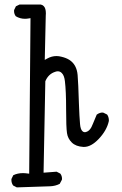

<svg xmlns="http://www.w3.org/2000/svg" viewBox="-20 -708 540 848"><path d="M253.9 82Q253.9 67.9 246.1 58.6L230 50.3L172.4 54.7L180.2 -349.1Q193.8 -381.8 224.6 -391.1Q230 -393.1 234.9 -393.1Q245.6 -393.1 252.9 -385.3Q263.7 -375 266.6 -350.1Q272 -306.2 272 -225.6Q272 -146 275.9 -120.1Q279.3 -96.2 297.1 -78.6Q314.9 -61 348.1 -59.1Q349.6 -59.1 351.1 -59.1Q382.3 -59.1 415.5 -93.8Q451.2 -131.3 460.4 -171.9Q460.9 -174.8 460.9 -176.3Q460.9 -177.7 460.7 -179.9Q460.4 -182.1 460 -185.3Q459.5 -188.5 458.5 -191.4Q456.5 -197.3 453.1 -202.1L436.5 -210.4Q434.6 -210.9 430.7 -210.9Q426.8 -210.9 420.2 -208.7Q413.6 -206.5 407.2 -201.7Q396 -175.3 390.9 -162.6Q385.7 -149.9 383.8 -146.5Q374.5 -128.9 359.9 -125Q357.4 -124 355 -124Q348.6 -124 343.8 -128.9Q335.4 -137.2 333.5 -160.2Q330.6 -192.9 328.6 -249.5Q325.7 -344.2 322.8 -377Q318.8 -422.4 286.6 -443.4Q272 -452.6 251 -457.5Q240.2 -460.4 229.5 -460.4Q208.5 -460.4 189 -449.7L177.7 -443.4L182.1 -639.2Q182.6 -644.5 182.6 -648.9Q182.6 -671.9 172.9 -681.2Q168 -686.5 159.7 -688H66.4L50.3 -680.2L42.5 -664.1Q42 -662.1 42 -660.2Q42 -646 49.8 -636.2Q68.4 -625 90.3 -625Q98.1 -625 106.4 -626.5L114.7 -627.9L108.9 59.1L100.6 58.1Q90.3 56.6 81.1 56.6Q57.6 56.6 38.6 65.9L30.8 82Q30.3 84 30.3 85.9Q30.3 100.6 38.1 111.3L54.2 119.6L201.7 114.7Q224.6 113.8 243.7 104L253.4 85.9Q253.9 84 253.9 82Z"/></svg>

Font: Bakudai
Style: ExtraLight
Weight: 200
Version: Version 1.48